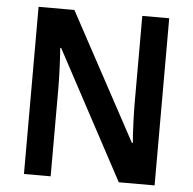

<svg xmlns="http://www.w3.org/2000/svg" viewBox="-51 -766 823 817"><g transform="rotate(5 360.0 -357.0)"><path d="M639 0H486L192 -548H188Q191 -508 193 -460.5Q195 -413 195 -370V0H81V-714H234L527 -172H531Q528 -207 526 -256.5Q524 -306 524 -345V-714H639Z"/></g></svg>

Font: Noto Sans Khmer SemiCondensed SemiBold
Style: Regular
Weight: 600
Width: 4
Designer: Danh Hong and the Monotype Design Team
Foundry: Monotype Imaging Inc.
Version: Version 2.004; ttfautohint (v1.8.4.7-5d5b)